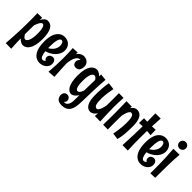

<svg xmlns="http://www.w3.org/2000/svg" viewBox="107 -1845 3202 3202"><g transform="rotate(45 1707.5 -244.5)"><path d="M151 198C146 117 143 39 142 -38C189 20 243 21 243 21C325 21 408 -56 408 -284C408 -483 353 -565 255 -565C215 -565 176 -532 148 -478L151 -532L40 -531C42 -467 43 -405 43 -344C43 -163 35 8 20 196ZM141 -145C141 -213 142 -280 144 -349C153 -377 188 -470 227 -470C259 -470 285 -415 285 -290C285 -137 244 -76 205 -76C177 -76 155 -112 141 -136Z M815 -105C815 -182 766 -196 744 -196C723 -196 666 -182 666 -120C666 -120 666 -83 700 -67C686 -40 652 -40 652 -40C612 -40 591 -94 583 -175C728 -216 806 -319 806 -413C806 -517 733 -574 645 -574C557 -574 454 -508 454 -280C454 -38 557 33 649 33C740 33 815 -28 815 -105ZM694 -412C694 -342 646 -280 579 -244V-280C579 -394 593 -499 646 -499C677 -499 694 -459 694 -412Z M992 20C986 -86 979 -184 976 -284C988 -401 1024 -488 1089 -488C1093 -488 1097 -487 1101 -486C1075 -467 1062 -438 1062 -420C1062 -394 1069 -338 1136 -338C1204 -338 1226 -400 1226 -455C1226 -509 1188 -574 1093 -574C1093 -574 1023 -572 977 -501C977 -514 978 -528 979 -542L869 -536C875 -455 877 -378 877 -302C877 -194 872 -86 862 30L992 20Z M1515 -559 1512 -512C1465 -568 1414 -568 1414 -568C1335 -568 1249 -503 1249 -273C1249 -40 1326 28 1392 28C1392 28 1452 26 1503 -60L1501 75C1499 165 1454 205 1420 205C1414 205 1407 204 1399 201C1428 179 1428 153 1428 153C1428 116 1401 76 1353 76C1308 76 1280 112 1280 156C1280 197 1295 272 1410 272C1639 272 1600 42 1612 -188C1612 -188 1616 -395 1630 -547ZM1509 -423C1506 -341 1505 -258 1504 -173C1494 -143 1475 -84 1432 -84C1400 -84 1372 -125 1372 -269C1372 -425 1414 -470 1450 -470C1474 -470 1494 -448 1509 -423Z M2058 7C2053 -148 2048 -226 2048 -320C2048 -381 2050 -448 2056 -547L1945 -549C1946 -480 1946 -426 1946 -379C1946 -335 1946 -298 1945 -260C1918 -102 1869 -102 1869 -102C1814 -102 1801 -161 1801 -285C1801 -285 1801 -378 1832 -532L1708 -546C1692 -449 1686 -348 1686 -241C1686 -88 1731 12 1828 12C1828 12 1892 10 1936 -67C1934 -45 1932 -21 1931 5Z M2129 -543C2133 -415 2134 -310 2134 -220C2134 -130 2133 -56 2131 10L2242 12C2241 -56 2241 -110 2241 -157C2241 -213 2241 -261 2243 -312C2270 -463 2318 -464 2318 -464C2373 -464 2386 -405 2386 -281C2386 -281 2386 -158 2355 -4L2469 10C2496 -89 2501 -213 2501 -325C2501 -477 2456 -569 2359 -569C2357 -569 2296 -573 2253 -501L2256 -541Z M2613 -740C2614 -675 2616 -610 2616 -545C2590 -546 2563 -547 2537 -549L2533 -433C2561 -435 2589 -437 2616 -438C2614 -284 2608 -130 2600 22L2727 24C2722 -74 2720 -173 2720 -271C2720 -326 2720 -380 2722 -435C2751 -433 2782 -430 2813 -425L2811 -550C2782 -548 2754 -547 2726 -546C2729 -611 2732 -676 2737 -742Z M3198 -105C3198 -182 3149 -196 3127 -196C3106 -196 3049 -182 3049 -120C3049 -120 3049 -83 3083 -67C3069 -40 3035 -40 3035 -40C2995 -40 2974 -94 2966 -175C3111 -216 3189 -319 3189 -413C3189 -517 3116 -574 3028 -574C2940 -574 2837 -508 2837 -280C2837 -38 2940 33 3032 33C3123 33 3198 -28 3198 -105ZM3077 -412C3077 -342 3029 -280 2962 -244V-280C2962 -394 2976 -499 3029 -499C3060 -499 3077 -459 3077 -412Z M3387 -685C3387 -727 3353 -761 3311 -761C3269 -761 3235 -727 3235 -685C3235 -643 3269 -609 3311 -609C3353 -609 3387 -643 3387 -685ZM3243 -535C3256 -380 3261 -250 3261 -103C3261 -61 3261 -19 3260 26L3371 22C3371 22 3371 1 3371 -33C3371 -141 3372 -384 3387 -537Z"/></g></svg>

Font: Rum Raisin
Style: Regular
Weight: 400
Designer: Astigmatic (AOETI)
Foundry: Astigmatic (AOETI)
Version: Version 1.000